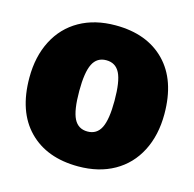

<svg xmlns="http://www.w3.org/2000/svg" viewBox="-89 -644 762 755"><g transform="rotate(15 292.0 -267.0)"><path d="M567 -266Q567 -180 533.5 -115Q500 -50 438 -15Q376 20 292 20Q164 20 90.5 -55Q17 -130 17 -268Q17 -354 50.5 -419Q84 -484 146 -519Q208 -554 292 -554Q420 -554 493.5 -479Q567 -404 567 -266ZM220 -268Q220 -189 237 -155.5Q254 -122 292 -122Q330 -122 347 -156Q364 -190 364 -266Q364 -345 347 -378.5Q330 -412 292 -412Q254 -412 237 -378Q220 -344 220 -268Z"/></g></svg>

Font: Fira Sans Black
Style: Regular
Weight: 900
Designer: Carrois Corporate & Edenspiekermann AG
Foundry: Carrois Corporate GbR & Edenspiekermann AG
Version: Version 4.203